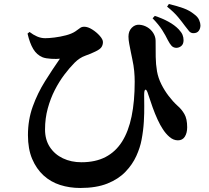

<svg xmlns="http://www.w3.org/2000/svg" viewBox="-20 -870 1040 955"><path d="M856 -632Q842 -633 833.5 -642Q825 -651 815 -670Q804 -693 787 -720Q770 -747 739 -779L750 -791Q787 -779 818 -762Q849 -745 869 -724Q883 -709 888 -696.5Q893 -684 893 -670Q893 -651 882 -641.5Q871 -632 856 -632ZM379 65Q326 65 279 50Q232 35 196.5 2.5Q161 -30 140 -79.5Q119 -129 119 -198Q119 -274 143 -340.5Q167 -407 204 -466Q241 -525 278 -578Q262 -576 235 -577.5Q208 -579 192 -585Q163 -597 145.5 -626Q128 -655 117 -703L127 -711Q145 -697 164.5 -688.5Q184 -680 205 -680Q223 -680 251.5 -683.5Q280 -687 308.5 -694.5Q337 -702 355 -714Q370 -724 378 -730.5Q386 -737 399 -737Q417 -737 438.5 -723.5Q460 -710 476 -692Q492 -674 492 -661Q492 -647 485 -636Q478 -625 455 -614Q433 -603 404.5 -593Q376 -583 351 -558Q326 -533 300 -498.5Q274 -464 252.5 -422Q231 -380 217.5 -330.5Q204 -281 204 -226Q204 -175 228 -138.5Q252 -102 293 -82.5Q334 -63 385 -63Q455 -63 505 -89Q555 -115 587 -165.5Q619 -216 634.5 -291Q650 -366 650 -464Q650 -489 647.5 -516.5Q645 -544 638 -576Q635 -590 631 -610Q627 -630 623 -651Q619 -672 619 -688Q619 -715 635 -731.5Q651 -748 672 -747Q693 -746 712 -735Q731 -724 742.5 -705.5Q754 -687 754 -667Q754 -624 754.5 -587Q755 -550 761 -515Q767 -482 782.5 -451Q798 -420 819 -392.5Q840 -365 863 -344Q883 -327 897 -303Q911 -279 911 -237Q911 -209 899.5 -190.5Q888 -172 865 -172Q843 -172 823.5 -188.5Q804 -205 789 -229Q777 -247 764 -275Q751 -303 739 -336.5Q727 -370 717 -401Q710 -425 703.5 -424Q697 -423 697 -397Q697 -378 697.5 -343.5Q698 -309 695.5 -265Q693 -221 684 -174Q677 -136 658 -94Q639 -52 604 -15.5Q569 21 514 43Q459 65 379 65ZM942 -705Q929 -705 920.5 -715Q912 -725 900 -741Q887 -759 866.5 -784Q846 -809 811 -837L820 -850Q862 -840 892.5 -829Q923 -818 946 -799Q964 -786 970.5 -770.5Q977 -755 977 -744Q977 -728 968.5 -716.5Q960 -705 942 -705Z"/></svg>

Font: Noto Serif HK ExtraLight ExtraBold
Style: Regular
Weight: 800
Version: Version 2.003-H1;hotconv 1.1.1;makeotfexe 2.6.0